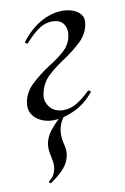

<svg xmlns="http://www.w3.org/2000/svg" viewBox="-77 -446 484 746"><g transform="rotate(-10 164.5 -73.0)"><path d="M113 14Q88 14 66 3.5Q44 -7 32.5 -26Q21 -45 25 -71Q32 -112 65 -142.5Q98 -173 137 -198Q179 -224 201.5 -246.5Q224 -269 229 -301Q232 -315 228 -330Q224 -345 212 -355Q200 -365 177 -365Q146 -365 119 -345Q92 -325 69 -298Q67 -296 62 -299Q57 -302 59 -305Q95 -352 137.5 -375.5Q180 -399 224 -399Q244 -399 263.5 -392Q283 -385 294.5 -370Q306 -355 301 -330Q294 -294 266 -267Q238 -240 202 -216Q163 -191 132.5 -163Q102 -135 94 -91Q89 -64 107.5 -41Q126 -18 161 -18Q189 -18 215.5 -34.5Q242 -51 266 -75Q269 -77 273.5 -74.5Q278 -72 276 -68Q243 -27 198.5 -6.5Q154 14 113 14ZM63 253Q62 254 58 250.5Q54 247 57 245Q73 232 78 221Q83 210 85 200Q88 183 84.5 167Q81 151 78 133Q75 115 79 95Q84 73 99 53Q114 33 147 1Q150 -2 154.5 1Q159 4 156 8Q146 22 141.5 34Q137 46 135 60Q132 86 139 111.5Q146 137 142 158Q140 168 134 182Q128 196 111.5 213.5Q95 231 63 253Z"/></g></svg>

Font: Cormorant Medium
Style: Italic
Weight: 500
Italic angle: -10°
Designer: Christian Thalmann (Catharsis Fonts)
Foundry: Catharsis Fonts
Version: Version 4.000